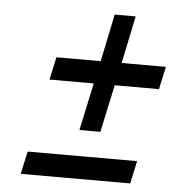

<svg xmlns="http://www.w3.org/2000/svg" viewBox="-46 -614 603 657"><g transform="rotate(5 256.0 -285.5)"><path d="M136 -408 119 -330H271L236 -167H308L343 -330H495L512 -408H360L394 -571H322L288 -408ZM49 0H425L442 -78H66Z"/></g></svg>

Font: LT Wave Text Italic
Style: Regular
Weight: 400
Designer: Daniel Lyons
Version: Version 2.5 (Glyphs App)